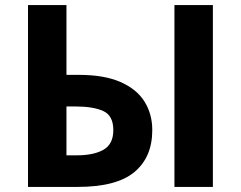

<svg xmlns="http://www.w3.org/2000/svg" viewBox="-20 -734 946 754"><path d="M90 0V-714H241V-440H290Q389 -440 453 -412Q517 -384 547.5 -335Q578 -286 578 -223Q578 -117 508 -58.5Q438 0 285 0ZM665 0V-714H816V0ZM241 -124H281Q348 -124 386.5 -146Q425 -168 425 -223Q425 -280 385.5 -298Q346 -316 274 -316H241Z"/></svg>

Font: Noto IKEA Arabic
Style: Bold
Weight: 700
Designer: Monotype Design Team
Foundry: Monotype Imaging Inc.
Version: Version 1.200